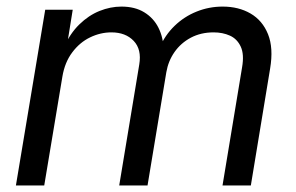

<svg xmlns="http://www.w3.org/2000/svg" viewBox="-20 -569 908 589"><path d="M28.8 0 118.7 -539.1H203.1L184.1 -420.9L175.8 -423.3Q194.8 -466.3 223.4 -494.1Q252 -522 285.4 -535.4Q318.8 -548.8 352.5 -548.8Q394 -548.8 422.6 -531.2Q451.2 -513.7 466.1 -483.9Q481 -454.1 481.9 -417L469.7 -422.9Q486.3 -461.4 515.6 -489.7Q544.9 -518.1 583 -533.4Q621.1 -548.8 663.1 -548.8Q711.9 -548.8 748.5 -527.6Q785.2 -506.3 802.2 -464.1Q819.3 -421.9 808.6 -358.4L749.5 0H662.6L722.7 -362.8Q729.5 -402.3 718.5 -426Q707.5 -449.7 685.3 -459.7Q663.1 -469.7 635.3 -469.7Q596.2 -469.7 565.4 -453.4Q534.7 -437 515.4 -409.4Q496.1 -381.8 490.2 -347.2L432.6 0H345.7L407.2 -371.1Q415 -417.5 390.1 -443.6Q365.2 -469.7 321.8 -469.7Q288.1 -469.7 256.3 -454.3Q224.6 -439 201.7 -408.4Q178.7 -377.9 171.4 -334L115.7 0Z"/></svg>

Font: Inter 18pt
Style: Italic
Weight: 400
Italic angle: -9.3988°
Designer: Rasmus Andersson
Foundry: rsms
Version: Version 4.001;git-66647c0bb